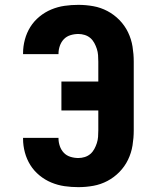

<svg xmlns="http://www.w3.org/2000/svg" viewBox="-20 -763 640 791"><path d="M303 8Q274 8 246 4Q218 0 191.5 -11Q165 -22 142.5 -40.5Q120 -59 105 -83Q90 -107 82.5 -135Q75 -163 75 -191V-195H221V-193Q221 -177 226.5 -161Q232 -145 243 -133.5Q254 -122 270 -117Q286 -112 303 -112Q316 -112 329 -116Q342 -120 352 -128.5Q362 -137 368.5 -149Q375 -161 379 -173.5Q383 -186 384 -199Q385 -212 385 -226V-308H233V-427H385V-509Q385 -523 384 -536Q383 -549 379 -561.5Q375 -574 368.5 -586Q362 -598 352 -606.5Q342 -615 329 -619Q316 -623 303 -623Q286 -623 270 -618Q254 -613 243 -601.5Q232 -590 226.5 -574Q221 -558 221 -542V-540H75V-544Q75 -572 82.5 -600Q90 -628 105 -652Q120 -676 142.5 -694.5Q165 -713 191.5 -724Q218 -735 246 -739Q274 -743 303 -743Q334 -743 364.5 -737.5Q395 -732 422.5 -717.5Q450 -703 472 -680.5Q494 -658 507.5 -630Q521 -602 526 -571Q531 -540 531 -509V-226Q531 -195 526 -164Q521 -133 507.5 -105Q494 -77 472 -54.5Q450 -32 422.5 -17.5Q395 -3 364.5 2.5Q334 8 303 8Z"/></svg>

Font: Iosevka Aile Heavy
Style: Regular
Weight: 900
Designer: Belleve Invis
Foundry: Belleve Invis
Version: Version 31.1.0; ttfautohint (v1.8.4)